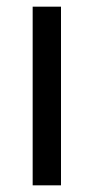

<svg xmlns="http://www.w3.org/2000/svg" viewBox="-20 -556 281 576"><path d="M163 0H78V-536H163Z"/></svg>

Font: Noto Sans Gurmukhi UI SemiCondensed
Style: Regular
Weight: 400
Width: 4
Designer: Jelle Bosma - Monotype Design Team
Foundry: Monotype Imaging Inc.
Version: Version 2.004; ttfautohint (v1.8.4.7-5d5b)